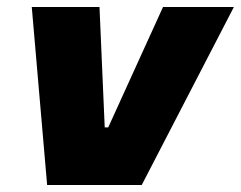

<svg xmlns="http://www.w3.org/2000/svg" viewBox="-20 -530 690 550"><path d="M115 0 71 -510H265L280 -165H290L447 -510H650L386 0Z"/></svg>

Font: Saira SemiExpanded ExtraBold
Style: Italic
Weight: 800
Width: 6
Italic angle: -12°
Designer: Hector Gatti with collaboration of the Omnibus-Type team
Foundry: Omnibus-Type
Version: Version 1.101